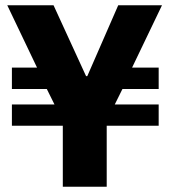

<svg xmlns="http://www.w3.org/2000/svg" viewBox="-20 -706 640 726"><path d="M217.5 0V-230.5H25V-311H186L157 -369.5H25V-450.5H120L7.5 -686H182.5L305.5 -418H310L427 -686H592.5L479.5 -450.5H580V-369.5H443L414 -311H580V-230.5H383.5V0Z"/></svg>

Font: Chivo Mono Medium
Style: Regular
Weight: 500
Monospace: yes
Designer: Hector Gatti
Foundry: Omnibus-Type
Version: Version 1.008